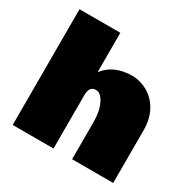

<svg xmlns="http://www.w3.org/2000/svg" viewBox="-177 -1001 1183 1181"><g transform="rotate(30 414.0 -411.0)"><path d="M349.1 -542Q415 -629.9 548.8 -629.9Q586.9 -629.9 629.9 -612.3Q672.9 -594.7 704.6 -561.5Q772.9 -490.7 772.9 -374V0H481V-263.2Q481 -341.8 455.6 -392.3Q430.2 -442.9 396 -442.9Q349.1 -442.9 349.1 -378.9V0H59.1V-821.8H349.1Z"/></g></svg>

Font: Fz Rammetto One
Style: Regular
Weight: 400
Designer: Vernon Adams
Foundry: Vernon Adams
Version: Vit hóa bi c Thuy @ FontZin.Com